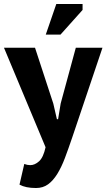

<svg xmlns="http://www.w3.org/2000/svg" viewBox="-29 -740 535 965"><path d="M0 0ZM239 -219 257 -141H263L276 -220L352 -500H486L334 -49Q315 7 297.5 53.5Q280 100 259 134Q238 168 212.5 186.5Q187 205 152 205Q100 205 69 188L93 84Q108 90 123 90Q146 90 167.5 70.5Q189 51 200 0L-9 -500H147ZM254 -720H386V-690L275 -566H201Z"/></svg>

Font: PT Sans
Style: Bold
Weight: 700
Version: Version 2.003W OFL; ttfautohint (v1.6)